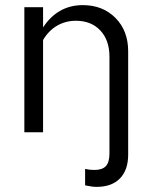

<svg xmlns="http://www.w3.org/2000/svg" viewBox="-20 -516 592 749"><path d="M75 0V-488H148V-409Q176 -452 215 -474Q254 -496 303 -496Q381 -496 430.5 -446Q480 -396 480 -316V87Q480 147 448 180Q416 213 357 213Q347 213 336.5 211.5Q326 210 312 207V143Q321 145 329.5 146Q338 147 348 147Q379 147 393 132Q407 117 407 83V-295Q407 -359 371.5 -397Q336 -435 276 -435Q236 -435 203 -416Q170 -397 148 -360V0Z"/></svg>

Font: Red Hat Text
Style: Regular
Weight: 400
Designer: Pentagram / MCKL
Foundry: Pentagram / MCKL
Version: Version 1.005; Red Hat Text